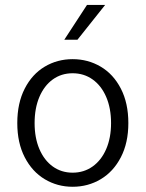

<svg xmlns="http://www.w3.org/2000/svg" viewBox="-20 -731 579 764"><path d="M490.7 -241.2Q490.7 -162.6 460.9 -105.2Q431.2 -47.9 380.6 -17.8Q330.1 12.2 269 12.2Q208.5 12.2 158.2 -17.8Q107.9 -47.9 78.4 -105.2Q48.8 -162.6 48.8 -241.2Q48.8 -320.8 78.4 -378.4Q107.9 -436 158 -465.8Q208 -495.6 269 -495.6Q330.1 -495.6 380.6 -465.8Q431.2 -436 460.9 -378.4Q490.7 -320.8 490.7 -241.2ZM421.9 -241.2Q421.9 -300.3 402.6 -345.2Q383.3 -390.1 348.6 -414.8Q314 -439.5 269 -439.5Q224.1 -439.5 189.9 -414.8Q155.8 -390.1 136.7 -345.2Q117.7 -300.3 117.7 -241.2Q117.7 -182.6 136.7 -137.9Q155.8 -93.3 189.9 -68.6Q224.1 -43.9 269 -43.9Q314 -43.9 348.6 -68.6Q383.3 -93.3 402.6 -137.9Q421.9 -182.6 421.9 -241.2ZM235.8 -572.8 326.2 -711.4H398.4L288.1 -572.8Z"/></svg>

Font: Varta
Style: Light
Weight: 300
Designer: Joana Correia, Viktoriya Grabowska, Eben Sorkin
Foundry: Sorkin Type
Version: Version 1.002; ttfautohint (v1.3) -l 8 -r 24 -G 200 -x 12 -H